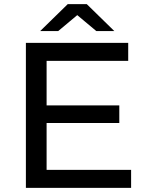

<svg xmlns="http://www.w3.org/2000/svg" viewBox="-20 -907 710 927"><path d="M613 -87V0H105V-700H599V-613H205V-398H556V-313H205V-87ZM445 -757 353 -834 261 -757H174L307 -887H399L532 -757Z"/></svg>

Font: Idrija
Style: Regular
Weight: 500
Designer: Julieta Ulanovsky
Foundry: Julieta Ulanovsky
Version: Version 7.200